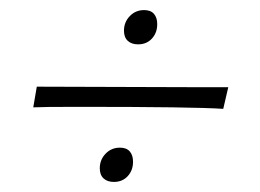

<svg xmlns="http://www.w3.org/2000/svg" viewBox="-20 -415 516 381"><path d="M226 -354Q226 -371 237.5 -383Q249 -395 266 -395Q279 -395 285.5 -387.5Q292 -380 292 -367Q292 -350 281.5 -338.5Q271 -327 254 -327Q241 -327 233.5 -334Q226 -341 226 -354ZM136 -203Q64 -203 46 -202L53 -243L359 -242H433L423 -199Q365 -203 136 -203ZM178 -81Q178 -98 189.5 -110Q201 -122 218 -122Q231 -122 237.5 -114.5Q244 -107 244 -94Q244 -77 233.5 -65.5Q223 -54 206 -54Q193 -54 185.5 -61Q178 -68 178 -81Z"/></svg>

Font: Charmonman
Style: Regular
Weight: 400
Designer: Ekaluck Peanpanawate
Foundry: Cadson Demak Co.,Ltd.
Version: Version 1.000; ttfautohint (v1.6)